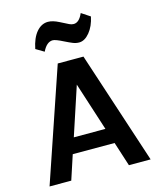

<svg xmlns="http://www.w3.org/2000/svg" viewBox="-129 -977 883 1068"><g transform="rotate(-15 313.0 -443.5)"><path d="M22 0 243 -649H391L604 0H479L434 -140H193L147 0ZM143 -759Q155 -820 183.5 -853.5Q212 -887 250 -887Q277 -887 313 -868.5Q349 -850 361.5 -844Q374 -838 386 -838Q418 -838 439 -887L489 -854Q478 -800 449.5 -765.5Q421 -731 389 -731Q371 -731 353.5 -738Q336 -745 310 -758Q265 -781 249 -781Q214 -781 190 -731ZM223 -229H405L315 -508Z"/></g></svg>

Font: Karmilla
Style: Bold
Weight: 700
Designer: Jonathan Pinhorn
Version: Version 1.000